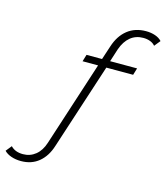

<svg xmlns="http://www.w3.org/2000/svg" viewBox="-305 -848 994 1148"><g transform="rotate(15 191.5 -274.0)"><path d="M554 -711 524 -674Q513 -688 493.5 -695.5Q474 -703 450 -703Q404 -703 371 -676Q338 -649 320 -598L294 -517H461L448 -474H282L109 57Q88 124 43 161Q-2 198 -67 198Q-100 198 -127.5 188.5Q-155 179 -171 162L-142 126Q-115 155 -66 155Q-22 155 11.5 128Q45 101 61 50L231 -474H135L148 -517H244L272 -602Q294 -671 341 -708.5Q388 -746 456 -746Q487 -746 513 -737Q539 -728 554 -711Z"/></g></svg>

Font: Montserrat Alternates Light
Style: Italic
Weight: 300
Italic angle: -11.3°
Designer: Julieta Ulanovsky
Foundry: Julieta Ulanovsky
Version: Version 7.200